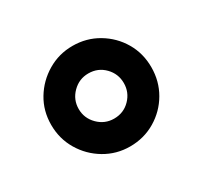

<svg xmlns="http://www.w3.org/2000/svg" viewBox="-82 -786 567 538"><g transform="rotate(-30 202.0 -516.5)"><path d="M202 -354Q158 -354 121 -376Q84 -398 62 -435Q40 -472 40 -517Q40 -562 62 -598.5Q84 -635 121 -657Q158 -679 202 -679Q247 -679 284 -657Q321 -635 342.5 -598.5Q364 -562 364 -517Q364 -472 342.5 -435Q321 -398 284 -376Q247 -354 202 -354ZM202 -444Q233 -444 254 -465.5Q275 -487 275 -517Q275 -547 254 -568.5Q233 -590 202 -590Q172 -590 150.5 -568.5Q129 -547 129 -517Q129 -487 150.5 -465.5Q172 -444 202 -444Z"/></g></svg>

Font: Atkinson Hyperlegible
Style: Bold
Weight: 700
Designer: Elliott Scott, Megan Eiswerth, Linus Boman, Theodore Petrosky
Foundry: Braille Institute
Version: Version 1.006; ttfautohint (v1.8.3)